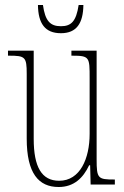

<svg xmlns="http://www.w3.org/2000/svg" viewBox="-20 -739 498 769"><path d="M224 -606C287 -606 313 -646 314 -719H295C285 -653 265 -634 224 -634C181 -634 161 -655 152 -719H132C133 -645 160 -606 224 -606ZM215 10C276 10 313 -26 337 -77H341L343 0H440V-20H438C372 -20 367 -24 367 -101V-536H266V-516H269C339 -516 339 -510 339 -426V-203C339 -104 301 -15 217 -15C147 -15 115 -70 115 -183V-536H12V-516H16C81 -516 87 -511 87 -443V-184C87 -44 135 10 215 10Z"/></svg>

Font: Noto Serif Armenian ExtraCondensed Thin
Style: Regular
Weight: 100
Width: 2
Designer: Monotype Design Team
Foundry: Monotype Imaging Inc.
Version: Version 2.008